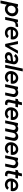

<svg xmlns="http://www.w3.org/2000/svg" viewBox="3497 -4319 979 8095"><g transform="rotate(90 3986.5 -271.5)"><path d="M-41 198 115 -539H228L217 -487Q249 -519 290.5 -535Q332 -551 379 -551Q451 -551 506.5 -519Q562 -487 594 -431.5Q626 -376 626 -304Q626 -241 602 -184Q578 -127 536 -83Q494 -39 438.5 -13.5Q383 12 321 12Q260 12 211.5 -11.5Q163 -35 138 -75L80 198ZM321 -101Q372 -101 412.5 -127Q453 -153 477 -197Q501 -241 501 -294Q501 -361 461 -401Q421 -441 356 -441Q304 -441 264 -414.5Q224 -388 201 -344Q178 -300 178 -248Q178 -182 217.5 -141.5Q257 -101 321 -101Z M654 0 768 -539H882L868 -473Q899 -517 940.5 -531Q982 -545 1031 -545H1081L1059 -439H988Q933 -439 893.5 -408.5Q854 -378 841 -315L775 0Z M1323 12Q1252 12 1194 -18Q1136 -48 1102 -104Q1068 -160 1068 -237Q1068 -297 1089 -353Q1110 -409 1149 -453.5Q1188 -498 1242 -524.5Q1296 -551 1362 -551Q1437 -551 1491 -520Q1545 -489 1574.5 -437Q1604 -385 1604 -321Q1604 -296 1600 -273Q1596 -250 1590 -235H1188Q1188 -230 1188 -225Q1188 -164 1228.5 -129Q1269 -94 1330 -94Q1371 -94 1402.5 -111Q1434 -128 1456 -156L1543 -95Q1511 -47 1452.5 -17.5Q1394 12 1323 12ZM1359 -451Q1301 -451 1260 -417.5Q1219 -384 1201 -329H1479Q1481 -383 1446 -417Q1411 -451 1359 -451Z M1792 0 1673 -539H1796L1869 -164L2074 -539H2203L1896 0Z M2324 12Q2272 12 2229.5 -6Q2187 -24 2162 -58Q2137 -92 2137 -141Q2137 -180 2156 -215.5Q2175 -251 2217.5 -277Q2260 -303 2331 -311L2527 -333L2529 -342Q2538 -388 2509.5 -415.5Q2481 -443 2432 -443Q2393 -443 2360.5 -424Q2328 -405 2308 -373L2216 -435Q2249 -489 2307.5 -520Q2366 -551 2438 -551Q2510 -551 2561.5 -522Q2613 -493 2636.5 -443Q2660 -393 2646 -330L2577 0H2463L2472 -42Q2440 -14 2403.5 -1Q2367 12 2324 12ZM2263 -147Q2263 -116 2286 -98Q2309 -80 2349 -80Q2404 -80 2446.5 -114Q2489 -148 2500 -201L2508 -243L2348 -224Q2308 -220 2285.5 -198Q2263 -176 2263 -147Z M2673 0 2830 -741H2950L2793 0Z M3190 12Q3119 12 3061 -18Q3003 -48 2969 -104Q2935 -160 2935 -237Q2935 -297 2956 -353Q2977 -409 3016 -453.5Q3055 -498 3109 -524.5Q3163 -551 3229 -551Q3304 -551 3358 -520Q3412 -489 3441.5 -437Q3471 -385 3471 -321Q3471 -296 3467 -273Q3463 -250 3457 -235H3055Q3055 -230 3055 -225Q3055 -164 3095.5 -129Q3136 -94 3197 -94Q3238 -94 3269.5 -111Q3301 -128 3323 -156L3410 -95Q3378 -47 3319.5 -17.5Q3261 12 3190 12ZM3226 -451Q3168 -451 3127 -417.5Q3086 -384 3068 -329H3346Q3348 -383 3313 -417Q3278 -451 3226 -451Z M3486 0 3600 -539H3714L3704 -492Q3730 -521 3766.5 -536Q3803 -551 3844 -551Q3906 -551 3951.5 -520.5Q3997 -490 4018 -439.5Q4039 -389 4027 -329L3958 0H3838L3903 -312Q3915 -367 3886 -405.5Q3857 -444 3801 -444Q3756 -444 3721.5 -415Q3687 -386 3677 -336L3607 0Z M4291 6Q4230 6 4193 -18.5Q4156 -43 4143 -85.5Q4130 -128 4141 -181L4195 -432H4097L4120 -540H4137Q4175 -540 4200.5 -560Q4226 -580 4235 -620L4253 -706H4373L4339 -540H4466L4443 -432H4315L4261 -181Q4252 -137 4269.5 -114.5Q4287 -92 4338 -92Q4355 -92 4375 -95L4354 1Q4340 4 4322.5 5Q4305 6 4291 6Z M4719 12Q4648 12 4590 -18Q4532 -48 4498 -104Q4464 -160 4464 -237Q4464 -297 4485 -353Q4506 -409 4545 -453.5Q4584 -498 4638 -524.5Q4692 -551 4758 -551Q4833 -551 4887 -520Q4941 -489 4970.5 -437Q5000 -385 5000 -321Q5000 -296 4996 -273Q4992 -250 4986 -235H4584Q4584 -230 4584 -225Q4584 -164 4624.5 -129Q4665 -94 4726 -94Q4767 -94 4798.5 -111Q4830 -128 4852 -156L4939 -95Q4907 -47 4848.5 -17.5Q4790 12 4719 12ZM4755 -451Q4697 -451 4656 -417.5Q4615 -384 4597 -329H4875Q4877 -383 4842 -417Q4807 -451 4755 -451Z M5015 0 5129 -539H5243L5233 -488Q5282 -551 5369 -551Q5425 -551 5466 -526Q5507 -501 5526 -461Q5555 -503 5600.5 -527Q5646 -551 5699 -551Q5761 -551 5804.5 -522.5Q5848 -494 5866.5 -444Q5885 -394 5872 -330L5802 0H5682L5748 -313Q5760 -375 5734.5 -409.5Q5709 -444 5659 -444Q5614 -444 5582 -414.5Q5550 -385 5539 -330L5470 0H5349L5415 -313Q5427 -374 5402 -409Q5377 -444 5325 -444Q5280 -444 5248.5 -416Q5217 -388 5206 -335L5136 0Z M6190 12Q6119 12 6061 -18Q6003 -48 5969 -104Q5935 -160 5935 -237Q5935 -297 5956 -353Q5977 -409 6016 -453.5Q6055 -498 6109 -524.5Q6163 -551 6229 -551Q6304 -551 6358 -520Q6412 -489 6441.5 -437Q6471 -385 6471 -321Q6471 -296 6467 -273Q6463 -250 6457 -235H6055Q6055 -230 6055 -225Q6055 -164 6095.5 -129Q6136 -94 6197 -94Q6238 -94 6269.5 -111Q6301 -128 6323 -156L6410 -95Q6378 -47 6319.5 -17.5Q6261 12 6190 12ZM6226 -451Q6168 -451 6127 -417.5Q6086 -384 6068 -329H6346Q6348 -383 6313 -417Q6278 -451 6226 -451Z M6486 0 6600 -539H6714L6704 -492Q6730 -521 6766.5 -536Q6803 -551 6844 -551Q6906 -551 6951.5 -520.5Q6997 -490 7018 -439.5Q7039 -389 7027 -329L6958 0H6838L6903 -312Q6915 -367 6886 -405.5Q6857 -444 6801 -444Q6756 -444 6721.5 -415Q6687 -386 6677 -336L6607 0Z M7291 6Q7230 6 7193 -18.5Q7156 -43 7143 -85.5Q7130 -128 7141 -181L7195 -432H7097L7120 -540H7137Q7175 -540 7200.5 -560Q7226 -580 7235 -620L7253 -706H7373L7339 -540H7466L7443 -432H7315L7261 -181Q7252 -137 7269.5 -114.5Q7287 -92 7338 -92Q7355 -92 7375 -95L7354 1Q7340 4 7322.5 5Q7305 6 7291 6Z M7719 12Q7648 12 7590 -18Q7532 -48 7498 -104Q7464 -160 7464 -237Q7464 -297 7485 -353Q7506 -409 7545 -453.5Q7584 -498 7638 -524.5Q7692 -551 7758 -551Q7833 -551 7887 -520Q7941 -489 7970.5 -437Q8000 -385 8000 -321Q8000 -296 7996 -273Q7992 -250 7986 -235H7584Q7584 -230 7584 -225Q7584 -164 7624.5 -129Q7665 -94 7726 -94Q7767 -94 7798.5 -111Q7830 -128 7852 -156L7939 -95Q7907 -47 7848.5 -17.5Q7790 12 7719 12ZM7755 -451Q7697 -451 7656 -417.5Q7615 -384 7597 -329H7875Q7877 -383 7842 -417Q7807 -451 7755 -451Z"/></g></svg>

Font: Plus Jakarta Display Medium
Style: Italic
Weight: 500
Italic angle: -12°
Designer: Gumpita Rahayu
Foundry: Tokotype Studio
Version: Version 1.000